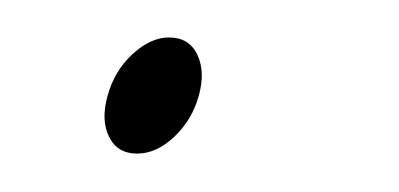

<svg xmlns="http://www.w3.org/2000/svg" viewBox="-20 -278 208 100"><path d="M51.5 -198Q41 -198 36.8 -206.8Q32.5 -215.5 36 -228Q39.5 -241 49 -249.8Q58.5 -258.5 68 -258.5Q78.5 -258.5 82.8 -249.5Q87 -240.5 83.5 -228Q80 -215.5 70.8 -206.8Q61.5 -198 51.5 -198Z"/></svg>

Font: Fraunces 144pt S000 Thin
Style: Italic
Weight: 100
Italic angle: -16°
Version: Version 1.000; ttfautohint (v1.8.3)